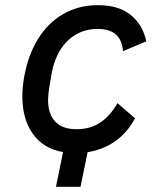

<svg xmlns="http://www.w3.org/2000/svg" viewBox="-20 -576 640 743"><path d="M66.5 -203Q66.5 -237.5 73.5 -278.5Q88.5 -362.5 127 -425Q165.5 -487.5 224.8 -521.8Q284 -556 359 -556Q439.5 -556 486.2 -517.8Q533 -479.5 546 -416L456 -378Q452.5 -422 428.2 -443Q404 -464 358 -464Q311 -464 274 -442.5Q237 -421 213 -382.2Q189 -343.5 180 -292.5L171 -239.5Q166 -209.5 166 -189.5Q166 -134.5 193.8 -105.2Q221.5 -76 276.5 -76Q329.5 -76 368.2 -102Q407 -128 434.5 -177L502.5 -118Q443 -8 319 13L291.5 147H196.5L224 12.5Q148.5 -0.5 107.5 -57.5Q66.5 -114.5 66.5 -203Z"/></svg>

Font: JuliaMono
Style: Bold Italic
Weight: 700
Italic angle: -9°
Monospace: yes
Designer: cormullion
Foundry: corm
Version: Version 0.057; ttfautohint (v1.8.4)